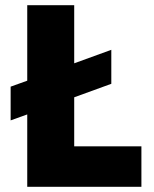

<svg xmlns="http://www.w3.org/2000/svg" viewBox="-20 -720 594 740"><path d="M21 -256 85 -279V0H525V-156H266V-345L409 -397V-528L266 -476V-700H85V-409L21 -386Z"/></svg>

Font: Fixel Display ExtraBold
Style: Regular
Weight: 800
Designer: AlfaBravo + MacPaw
Foundry: Kyrylo Tkachov, Marchela Mozhyna, Serhii Makarenko, Maria Weinstein, Zakhar Kryvoshyya
Version: Version 1.211